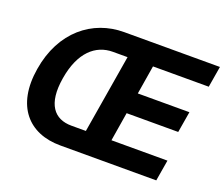

<svg xmlns="http://www.w3.org/2000/svg" viewBox="-119 -908 1272 1088"><g transform="rotate(20 517.0 -363.5)"><path d="M335.6 0H914.8L936.1 -126.8H598.4L626.8 -300.4H937.9L959.2 -427.2H648.1L676.5 -600.5H1012.8L1034.1 -727.3H456.3C266.7 -727.3 103.7 -599.4 65.3 -362.9C26.3 -127.5 146 0 335.6 0ZM219.5 -362.9C246.4 -527 331.3 -600.5 435 -600.5H523.1L444.2 -126.8H357.2C253.2 -126.8 192.1 -198.2 219.5 -362.9Z"/></g></svg>

Font: Margiela Sans
Style: Bold Italic
Weight: 700
Italic angle: -9.39999°
Designer: Stefan Endress, Andreas Faust
Version: Version 1.100;FEAKit 1.0